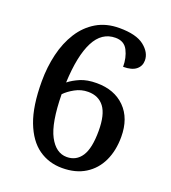

<svg xmlns="http://www.w3.org/2000/svg" viewBox="-134 -823 828 932"><g transform="rotate(20 279.5 -357.0)"><path d="M293 10Q224 10 171 -27.5Q118 -65 87.5 -144.5Q57 -224 57 -352Q57 -426 73 -493Q89 -560 122 -612Q155 -664 205.5 -694Q256 -724 324 -724Q411 -724 452 -691.5Q493 -659 493 -618Q493 -589 471 -571Q449 -553 404 -553Q404 -600 385.5 -636.5Q367 -673 322 -673Q251 -673 213.5 -600Q176 -527 170 -387Q194 -406 228 -420.5Q262 -435 312 -435Q403 -435 457.5 -380.5Q512 -326 512 -230Q512 -159 486.5 -105Q461 -51 412 -20.5Q363 10 293 10ZM296 -48Q345 -48 372 -89Q399 -130 399 -220Q399 -304 370 -342.5Q341 -381 287 -381Q251 -381 219.5 -363.5Q188 -346 169 -326Q171 -178 205.5 -113Q240 -48 296 -48Z"/></g></svg>

Font: Noto Serif Toto Medium
Style: Regular
Weight: 500
Designer: Monotype Design Team
Foundry: Monotype Imaging Inc.
Version: Version 2.001; ttfautohint (v1.8.4.7-5d5b)